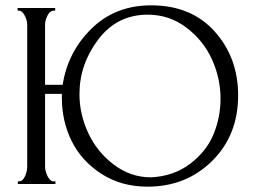

<svg xmlns="http://www.w3.org/2000/svg" viewBox="-20 -690 958 720"><path d="M47 0V-10H52Q65 -10 73.5 -28.5Q82 -47 82 -65V-598Q82 -614 72.5 -632Q63 -650 51 -650H46V-660H187V-650H179Q166 -648 157.5 -630.5Q149 -613 149 -598V-372H215Q234 -495 323 -582.5Q412 -670 547 -670Q697 -670 785 -572Q873 -474 873 -332Q873 -183 775.5 -86.5Q678 10 533 10Q435 10 360.5 -38Q286 -86 249 -160.5Q212 -235 212 -323V-338H149V-65Q149 -48 158.5 -29Q168 -10 181 -10H188V0ZM546 -25Q631 -29 692.5 -75.5Q754 -122 780.5 -186Q807 -250 807 -320Q807 -396 775 -467Q743 -538 679 -586.5Q615 -635 534 -635Q419 -635 348.5 -542Q278 -449 278 -337Q278 -262 311 -191Q344 -120 407 -72.5Q470 -25 546 -25Z"/></svg>

Font: Forum
Style: Regular
Weight: 400
Designer: Denis Masharov
Foundry: Denis Masharov
Version: Version 1.000